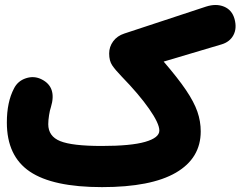

<svg xmlns="http://www.w3.org/2000/svg" viewBox="-20 -683 976 779"><path d="M7.8 -186Q7.8 -269 36.6 -323.7Q51.8 -354.5 85.2 -365.5Q118.7 -376.5 149.4 -360.8Q211.4 -329.6 186.5 -248Q182.1 -235.8 179 -215.3Q175.8 -194.8 175.8 -179.2Q175.8 -129.9 224.4 -110.4Q272.9 -90.8 392.6 -90.8Q511.2 -90.8 568.8 -107.4Q626.5 -124 626.5 -153.3Q626.5 -182.1 585 -241.5Q543.5 -300.8 473.6 -372.6Q448.2 -398.9 435.5 -417.5Q422.9 -436 422.9 -465.8Q422.9 -493.2 439.2 -515.4Q455.6 -537.6 484.4 -546.9L815.9 -656.2Q856.9 -669.4 889.2 -656Q921.4 -642.6 931.6 -606Q941.9 -567.9 927 -540.3Q912.1 -512.7 878.9 -502.9L644 -433.1Q701.7 -366.2 734.4 -317.9Q767.1 -269.5 780.8 -230.2Q794.4 -190.9 794.4 -149.9Q794.4 -41 693.6 17.6Q592.8 76.2 394 76.2Q194.3 76.2 101.1 13.2Q7.8 -49.8 7.8 -186Z"/></svg>

Font: Mikhak-DS2-FD Black
Style: Regular
Weight: 900
Designer: Amin Abedi
Version: Version 3.2